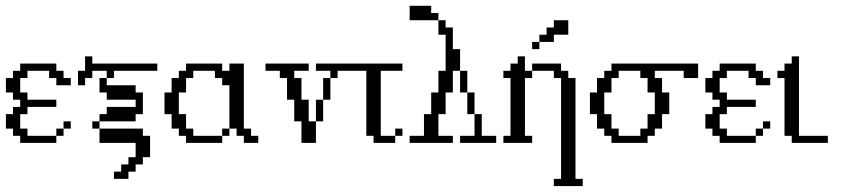

<svg xmlns="http://www.w3.org/2000/svg" viewBox="-20 -483 2843 649"><path d="M170.4 -23.9V-48.3H194.8V-23.9ZM194.8 -48.3V-72.8H219.2V-48.3ZM48.3 0V-23.9H23.9V-48.3H0V-97.2H23.9V-121.6H48.3V-146H23.9V-170.4H0V-219.2H23.9V-243.7H48.3V-268.1H170.4V-243.7H194.8V-219.2H219.2V-194.8H170.4V-219.2H146V-243.7H72.8V-219.2H48.3V-170.4H72.8V-146H170.4V-121.6H72.8V-97.2H48.3V-48.3H72.8V-23.9H170.4V0Z M365.2 121.6V97.2H389.6V72.8H414.1V48.3H438.5V0H316.4V-48.3H462.9V-23.9H487.3V48.3H462.9V72.8H438.5V97.2H414.1V121.6ZM292 -48.3V-72.8H316.4V-48.3ZM316.4 -72.8V-97.2H340.8V-121.6H438.5V-146H340.8V-170.4H316.4V-219.2H340.8V-194.8H438.5V-170.4H462.9V-97.2H438.5V-72.8ZM243.7 -194.8V-243.7H267.6V-292.5H292V-268.1H511.7V-243.7H365.2V-219.2H340.8V-243.7H292V-219.2H267.6V-194.8Z M731 -23.9V-48.3H755.4V-23.9ZM608.9 0V-23.9H584.5V-48.3H560.1V-97.2H536.1V-170.4H560.1V-219.2H584.5V-243.7H608.9V-268.1H731V-243.7H755.4V-268.1H804.2V-48.3H828.6V-23.9H853V0H804.2V-23.9H779.8V-48.3H755.4V-194.8H731V-219.2H706.5V-243.7H633.3V-219.2H608.9V-170.4H584.5V-97.2H608.9V-48.3H633.3V-23.9H731V0Z M1047.9 -72.8V-146H1072.3V-72.8ZM1072.3 -146V-219.2H1096.7V-146ZM999 0V-72.8H974.6V-146H950.2V-219.2H925.8V-243.7H877.4V-268.1H1023.4V-243.7H974.6V-219.2H999V-146H1023.4V-72.8H1047.9V0ZM1096.7 -219.2V-243.7H1047.9V-268.1H1169.9V-243.7H1121.1V-219.2Z M1315.9 -23.9V-48.3H1340.3V-23.9ZM1242.7 0V-23.9H1218.3V-243.7H1146V-268.1H1340.3V-243.7H1267.1V-23.9H1315.9V0Z M1535.2 0V-23.9H1584V-97.2H1608.4V-23.9H1657.2V0ZM1559.6 -97.2V-170.4H1584V-97.2ZM1535.2 -170.4V-243.7H1559.6V-170.4ZM1364.7 0V-23.9H1413.1V-97.2H1437.5V-170.4H1461.9V-243.7H1486.3V-365.7H1461.9V-414.6H1486.3V-390.1H1510.7V-316.9H1535.2V-243.7H1510.7V-170.4H1486.3V-97.2H1461.9V-23.9H1510.7V0ZM1364.7 -414.6V-463.4H1437.5V-439H1461.9V-414.6Z M1852.1 146V121.6H1876.5V-219.2H1852.1V-243.7H1778.8V-268.1H1876.5V-243.7H1900.9V-219.2H1925.3V121.6H1949.7V146ZM1681.6 0V-23.9H1705.6V-219.2H1681.6V-243.7H1705.6V-268.1H1730V-292.5H1754.4V-243.7H1778.8V-219.2H1754.4V-23.9H1778.8V0ZM1778.8 -316.9V-341.3H1803.2V-316.9ZM1803.2 -341.3V-365.7H1827.6V-390.1H1852.1V-414.6H1900.9V-365.7H1852.1V-341.3Z M2144.5 -23.9V-48.3H2168.9V-97.2H2193.4V-170.4H2168.9V-219.2H2144.5V-243.7H2071.3V-219.2H2046.9V-170.4H2022.5V-97.2H2046.9V-48.3H2071.3V-23.9ZM2046.9 0V-23.9H2022.5V-48.3H1998V-97.2H1974.1V-170.4H1998V-219.2H2022.5V-243.7H2046.9V-268.1H2339.8V-219.2H2291V-243.7H2193.4V-219.2H2217.8V-170.4H2242.2V-97.2H2217.8V-48.3H2193.4V-23.9H2168.9V0Z M2534.7 -23.9V-48.3H2559.1V-23.9ZM2559.1 -48.3V-72.8H2583.5V-48.3ZM2412.6 0V-23.9H2388.2V-48.3H2364.3V-97.2H2388.2V-121.6H2412.6V-146H2388.2V-170.4H2364.3V-219.2H2388.2V-243.7H2412.6V-268.1H2534.7V-243.7H2559.1V-219.2H2583.5V-194.8H2534.7V-219.2H2510.3V-243.7H2437V-219.2H2412.6V-170.4H2437V-146H2534.7V-121.6H2437V-97.2H2412.6V-48.3H2437V-23.9H2534.7V0Z M2656.2 0V-23.9H2631.8V-219.2H2607.9V-243.7H2631.8V-268.1H2656.2V-292.5H2680.7V-23.9H2778.3V0Z"/></svg>

Font: FS Mondwest Regular
Style: Regular
Weight: 400
Designer: NZWStudios2024
Foundry: https://fontstruct.com
Version: Version 1.0